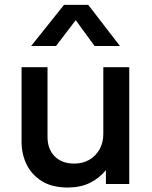

<svg xmlns="http://www.w3.org/2000/svg" viewBox="-20 -780 644 814"><path d="M267.5 15Q201 15 157.8 -11.8Q114.5 -38.5 93 -82.5Q71.5 -126.5 71.5 -178.5V-495H181.5V-199Q181.5 -148 211.8 -117.2Q242 -86.5 295.5 -86.5Q330.5 -86.5 358 -102.2Q385.5 -118 401.8 -146.5Q418 -175 418 -212.5V-495H528V0H429V-58.5Q400 -23.5 360.2 -4.2Q320.5 15 267.5 15ZM112 -585 251.5 -759.5H354L488.5 -585H381L301 -694.5L217.5 -585Z"/></svg>

Font: Geologica Thin Roman
Style: Regular
Weight: 400
Version: Version 1.010;gftools[0.9.28]